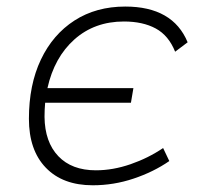

<svg xmlns="http://www.w3.org/2000/svg" viewBox="-20 -547 626 577"><path d="M258.8 9.8Q168.5 9.8 117.7 -43Q66.9 -95.7 66.9 -189.9Q66.9 -292 102.8 -367.7Q138.7 -443.4 203.9 -485.4Q269 -527.3 356.4 -527.3Q499.5 -527.3 543.9 -419.9L506.3 -391.6Q486.8 -440.4 448 -461.4Q409.2 -482.4 352.5 -482.4Q264.2 -482.4 203.6 -428.5Q143.1 -374.5 122.6 -282.2H380.9L373.5 -238.3H115.7Q113.8 -217.8 113.8 -195.8Q114.7 -120.1 155.3 -77.6Q195.8 -35.2 268.1 -35.2Q319.3 -35.2 372.3 -53.5Q425.3 -71.8 470.2 -102.1L488.8 -63Q441.4 -30.3 381.6 -10.3Q321.8 9.8 258.8 9.8Z"/></svg>

Font: Cascadia Mono ExtraLight
Style: Italic
Weight: 200
Italic angle: -10°
Monospace: yes
Designer: Aaron Bell
Foundry: Saja Typeworks
Version: Version 2404.023; ttfautohint (v1.8.4)